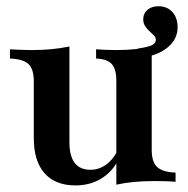

<svg xmlns="http://www.w3.org/2000/svg" viewBox="-20 -572 591 604"><path d="M429 -391.9 413.7 -419.4Q443.5 -423.4 456.9 -429.4Q470.2 -435.5 470.2 -446Q470.2 -454 464.1 -460.5Q458.1 -466.9 450.4 -473.8Q442.7 -480.6 436.7 -489.5Q430.6 -498.4 430.6 -511.3Q430.6 -529.8 444 -541.1Q457.3 -552.4 478.2 -552.4Q505.6 -552.4 522.2 -534.3Q538.7 -516.1 538.7 -486.3Q538.7 -449.2 508.1 -423.4Q477.4 -397.6 429 -391.9ZM217.7 11.3Q154 11.3 120.2 -27Q86.3 -65.3 86.3 -137.1V-316.9Q86.3 -354.8 69.4 -370.6Q52.4 -386.3 11.3 -387.9V-416.9Q27.4 -416.1 44.4 -415.3Q61.3 -414.5 79 -414.5Q112.9 -414.5 142.3 -417.3Q171.8 -420.2 198.4 -425.8V-124.2Q198.4 -81.5 214.9 -59.7Q231.5 -37.9 264.5 -37.9Q290.3 -37.9 312.1 -52.8Q333.9 -67.7 349.2 -96.8V-63.7Q329.8 -28.2 295.6 -8.5Q261.3 11.3 217.7 11.3ZM346 8.9V-317.7Q346 -354.8 331.5 -370.6Q316.9 -386.3 282.3 -387.9V-416.9Q297.6 -416.1 312.5 -415.3Q327.4 -414.5 343.5 -414.5Q376.6 -414.5 404.8 -417.3Q433.1 -420.2 457.3 -425.8V-100Q457.3 -62.9 474.2 -46.8Q491.1 -30.6 532.3 -29V0Q516.1 -1.6 499.2 -2Q482.3 -2.4 464.5 -2.4Q431.5 -2.4 401.6 0.4Q371.8 3.2 346 8.9Z"/></svg>

Font: Playfair
Style: Bold
Weight: 700
Designer: Claus Eggers Sørensen
Foundry: Claus Eggers Sørensen
Version: Version 2.001;gftools[0.9.30]